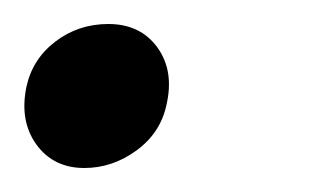

<svg xmlns="http://www.w3.org/2000/svg" viewBox="-22 -130 258 160"><path d="M48.3 10Q22.5 10 8.3 -9.6Q-5.8 -29.2 0 -57.5Q5 -80.8 24.2 -95.4Q43.3 -110 68.3 -110Q95 -110 109.2 -90.4Q123.3 -70.8 116.7 -42.5Q111.7 -19.2 91.7 -4.6Q71.7 10 48.3 10Z"/></svg>

Font: Funnel Sans Light
Style: Italic
Weight: 300
Italic angle: -14.036°
Designer: NORD ID, Kristian Moeller
Foundry: Dicotype
Version: Version 1.000